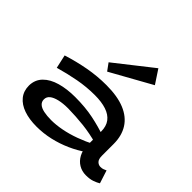

<svg xmlns="http://www.w3.org/2000/svg" viewBox="-191 -992 1208 1208"><g transform="rotate(45 413.0 -388.0)"><path d="M721 10Q685 10 656.5 -7Q628 -24 611 -55.5Q594 -87 594 -129V-252Q594 -300 571.5 -329.5Q549 -359 506.5 -373Q464 -387 404 -387Q331 -387 258.5 -373.5Q186 -360 113 -339L93 -429Q172 -454 251 -468.5Q330 -483 411 -483Q510 -483 575 -456Q640 -429 672.5 -377.5Q705 -326 705 -253V-149Q705 -118 718 -105Q731 -92 749 -92Q762 -92 772.5 -96Q783 -100 791 -104L819 -17Q803 -7 779 1.5Q755 10 721 10ZM284 13Q219 13 170.5 -4Q122 -21 95 -54.5Q68 -88 68 -137Q69 -189 103 -223.5Q137 -258 195 -274.5Q253 -291 325 -291Q416 -291 488 -276Q560 -261 622 -239V-173Q550 -193 482 -200.5Q414 -208 345 -209Q299 -209 265.5 -201Q232 -193 214 -178.5Q196 -164 196 -141Q196 -120 211 -106.5Q226 -93 254.5 -87Q283 -81 321 -81Q363 -81 413 -90.5Q463 -100 516.5 -119.5Q570 -139 622 -166L620 -96Q573 -63 518 -38.5Q463 -14 404 -0.5Q345 13 284 13ZM354 -546 319 -594 567 -789 627 -698Z"/></g></svg>

Font: BioRhyme SemiExpanded SemiBold
Style: Regular
Weight: 600
Width: 6
Designer: Aoife Mooney
Foundry: Aoife Mooney Type
Version: Version 1.600;gftools[0.9.33]